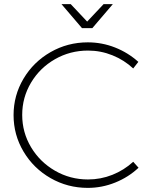

<svg xmlns="http://www.w3.org/2000/svg" viewBox="-20 -910 743 934"><path d="M408 -664Q321 -664 247.5 -622Q174 -580 131 -508Q88 -436 88 -351Q88 -266 131 -194Q174 -122 247.5 -79.5Q321 -37 408 -37Q470 -37 526.5 -59.5Q583 -82 628 -123L654 -94Q605 -48 540.5 -22Q476 4 407 4Q309 4 226 -43.5Q143 -91 94.5 -172.5Q46 -254 46 -350Q46 -446 94.5 -527.5Q143 -609 226 -656.5Q309 -704 407 -704Q476 -704 539.5 -679Q603 -654 653 -609L628 -577Q584 -618 527 -641Q470 -664 408 -664ZM484 -890H529L429 -773H379L279 -890H324L404 -805Z"/></svg>

Font: Montserrat arm2 ExtraLight
Style: Regular
Weight: 275
Designer: Julieta Ulanovsky
Foundry: Julieta Ulanovsky
Version: Version 6.000